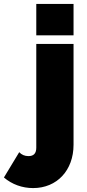

<svg xmlns="http://www.w3.org/2000/svg" viewBox="-133 -750 443 979"><path d="M242 -570V-730H52V-570ZM36 209C157 209 242 119 242 -12V-526H52V3C52 32 39 46 12 46C-7 46 -23 39 -35 26L-113 155C-72 190 -20 209 36 209Z"/></svg>

Font: Raleway Black
Style: Regular
Weight: 900
Designer: Matt McInerney, Pablo Impallari, Rodrigo Fuenzalida
Foundry: Matt McInerney, Pablo Impallari, Rodrigo Fuenzalida
Version: Version 3.000g; ttfautohint (v1.5) -l 8 -r 28 -G 28 -x 14 -D